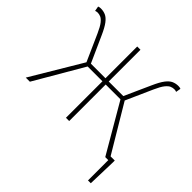

<svg xmlns="http://www.w3.org/2000/svg" viewBox="-208 -869 1257 1257"><g transform="rotate(45 421.0 -240.0)"><path d="M774 188V0H750V-28H806V-12L800 188ZM10 0 220 -352 138 -536Q118 -581 101.5 -601.5Q85 -622 70.5 -628Q56 -634 42 -634Q38 -634 32.5 -633Q27 -632 22 -630L16 -664Q21 -666 26.5 -667Q32 -668 38 -668Q62 -668 82.5 -659Q103 -650 123 -624Q143 -598 166 -546L247 -366H382V-660H412V-366H547L628 -546Q651 -598 671 -624Q691 -650 711.5 -659Q732 -668 756 -668Q762 -668 768 -667Q774 -666 778 -664L772 -630Q768 -632 762.5 -633Q757 -634 752 -634Q738 -634 723.5 -628Q709 -622 692.5 -601.5Q676 -581 656 -536L574 -352L784 0H746L549 -338H412V0H382V-338H245L48 0Z"/></g></svg>

Font: Source Sans Variable
Style: Regular
Weight: 200
Designer: Paul D. Hunt
Foundry: Adobe Systems Incorporated
Version: Version 3.006;hotconv 1.0.111;makeotfexe 2.5.65597